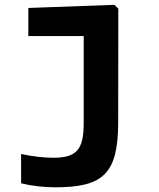

<svg xmlns="http://www.w3.org/2000/svg" viewBox="-20 -567 660 796"><path d="M470 -61 470.5 -531 454.5 -547 97.5 -534V-417.5H327V-56C327 54.5 296.5 87 200.5 87C159.5 87 116 81.5 67.5 71.5V193C112 204 162 209.5 208.5 209.5C407 209.5 470 154.5 470 -61Z"/></svg>

Font: Monaspace Neon
Style: Bold
Weight: 700
Designer: Riley Cran & the Lettermatic Team
Foundry: Lettermatic
Version: Version 1.200 (Monaspace Neon)